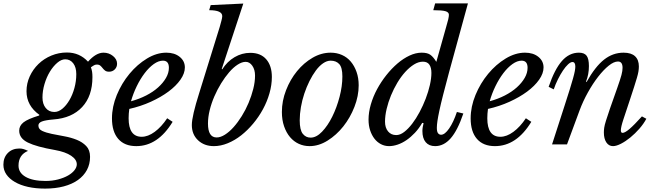

<svg xmlns="http://www.w3.org/2000/svg" viewBox="-95 -850 3859 1130"><path d="M435 73Q435 116 416.5 150.5Q398 185 363.5 209.5Q329 234 280 247Q231 260 170 260Q115 260 70 250Q25 240 -7.5 221Q-40 202 -57.5 176.5Q-75 151 -75 119Q-75 77 -49 50.5Q-23 24 19 24Q31 24 42 27Q53 30 70 38Q14 61 14 125Q14 167 56 191Q98 215 173 215Q213 215 247 206Q281 197 305.5 183Q330 169 343.5 151.5Q357 134 357 117Q357 89 323.5 66.5Q290 44 229 33Q120 14 69 -11Q18 -36 18 -81Q18 -110 43.5 -130Q69 -150 135 -170L137 -174Q61 -228 61 -313Q61 -359 80 -400.5Q99 -442 131.5 -473.5Q164 -505 207.5 -523Q251 -541 299 -541Q373 -541 423 -487Q470 -540 514 -540Q546 -540 570 -520.5Q594 -501 594 -475Q594 -455 580.5 -441.5Q567 -428 547 -428Q532 -428 523.5 -434.5Q515 -441 509 -449Q503 -457 495.5 -463.5Q488 -470 475 -470Q468 -470 462 -467.5Q456 -465 440 -454Q445 -440 447 -427.5Q449 -415 449 -396Q449 -285 388.5 -220Q328 -155 220 -147Q172 -143 151.5 -135Q131 -127 131 -111Q131 -90 153.5 -79.5Q176 -69 210 -62Q244 -55 283 -48Q322 -41 356 -27.5Q390 -14 412.5 9.5Q435 33 435 73ZM225 -191Q249 -191 272 -210Q295 -229 313.5 -260.5Q332 -292 343 -332Q354 -372 354 -414Q354 -454 336 -477.5Q318 -501 289 -501Q266 -501 242 -480.5Q218 -460 198.5 -428Q179 -396 167 -355.5Q155 -315 155 -276Q155 -238 174 -214.5Q193 -191 225 -191Z M921 -133Q834 10 707 10Q638 10 601 -32.5Q564 -75 564 -153Q564 -222 592.5 -291Q621 -360 667 -415.5Q713 -471 770 -505.5Q827 -540 884 -540Q932 -540 962.5 -515.5Q993 -491 993 -453Q993 -418 967 -381Q941 -344 896.5 -311Q852 -278 792.5 -251Q733 -224 666 -209Q664 -195 663 -181.5Q662 -168 662 -154Q662 -45 739 -45Q776 -45 815.5 -74Q855 -103 889 -154ZM864 -493Q838 -493 810 -473Q782 -453 756.5 -419.5Q731 -386 710 -343Q689 -300 676 -254Q724 -267 765 -288Q806 -309 835.5 -335.5Q865 -362 882 -391.5Q899 -421 899 -451Q899 -493 864 -493Z M1210 -444 1213 -442Q1242 -488 1285.5 -513.5Q1329 -539 1378 -539Q1439 -539 1472 -501Q1505 -463 1505 -397Q1505 -350 1491 -301Q1477 -252 1452.5 -207Q1428 -162 1395 -122.5Q1362 -83 1324.5 -53.5Q1287 -24 1245.5 -7Q1204 10 1164 10Q1107 10 1070.5 -24.5Q1034 -59 1034 -114Q1034 -140 1045 -187.5Q1056 -235 1077 -301L1198 -691Q1203 -709 1208 -727.5Q1213 -746 1213 -755Q1213 -790 1136 -790L1145 -820L1337 -829ZM1180 -41Q1203 -41 1229 -57.5Q1255 -74 1280 -102Q1305 -130 1328 -167Q1351 -204 1368 -244.5Q1385 -285 1395.5 -326.5Q1406 -368 1406 -405Q1406 -440 1390 -463Q1374 -486 1351 -486Q1329 -486 1303.5 -469.5Q1278 -453 1253.5 -424.5Q1229 -396 1206.5 -359.5Q1184 -323 1166.5 -282.5Q1149 -242 1139 -201Q1129 -160 1129 -123Q1129 -41 1180 -41Z M1727 10Q1693 10 1663.5 -3.5Q1634 -17 1612 -43Q1590 -69 1577 -106.5Q1564 -144 1564 -191Q1564 -256 1588.5 -319Q1613 -382 1653 -431Q1693 -480 1744.5 -510Q1796 -540 1851 -540Q1887 -540 1917.5 -526.5Q1948 -513 1969.5 -487.5Q1991 -462 2003.5 -426.5Q2016 -391 2016 -348Q2016 -285 1991 -221Q1966 -157 1925.5 -106Q1885 -55 1833 -22.5Q1781 10 1727 10ZM1733 -40Q1767 -40 1800.5 -75Q1834 -110 1860.5 -163.5Q1887 -217 1903.5 -280Q1920 -343 1920 -400Q1920 -453 1901.5 -473Q1883 -493 1851 -493Q1829 -493 1806.5 -477.5Q1784 -462 1764 -435Q1744 -408 1726.5 -373Q1709 -338 1696 -299Q1683 -260 1676 -219.5Q1669 -179 1669 -142Q1669 -85 1687 -62.5Q1705 -40 1733 -40Z M2531 -692Q2547 -744 2547 -763Q2547 -778 2527 -784Q2507 -790 2455 -790L2466 -830H2659L2548 -425Q2527 -347 2513 -292Q2499 -237 2491 -199.5Q2483 -162 2479.5 -138Q2476 -114 2476 -98Q2476 -75 2483 -66Q2490 -57 2501 -57Q2523 -57 2548.5 -94Q2574 -131 2594 -191L2632 -182Q2598 -82 2557.5 -36Q2517 10 2466 10Q2430 10 2410.5 -13Q2391 -36 2391 -79Q2391 -90 2393 -102Q2395 -114 2398 -125L2390 -127Q2371 -94 2347 -68.5Q2323 -43 2297.5 -25.5Q2272 -8 2245.5 1Q2219 10 2195 10Q2169 10 2147 -1.5Q2125 -13 2109 -33.5Q2093 -54 2083.5 -82.5Q2074 -111 2074 -146Q2074 -189 2087.5 -235.5Q2101 -282 2124.5 -325.5Q2148 -369 2179 -408Q2210 -447 2244.5 -476.5Q2279 -506 2315.5 -523Q2352 -540 2387 -540Q2421 -540 2438.5 -527Q2456 -514 2473 -486ZM2394 -487Q2368 -487 2341.5 -470.5Q2315 -454 2290 -426.5Q2265 -399 2243.5 -363Q2222 -327 2206 -288Q2190 -249 2180.5 -209Q2171 -169 2171 -134Q2171 -98 2189 -76.5Q2207 -55 2237 -55Q2260 -55 2284 -73.5Q2308 -92 2331 -122Q2354 -152 2374.5 -190.5Q2395 -229 2410.5 -269.5Q2426 -310 2435 -349.5Q2444 -389 2444 -421Q2444 -452 2432 -469.5Q2420 -487 2394 -487Z M3032 -133Q2945 10 2818 10Q2749 10 2712 -32.5Q2675 -75 2675 -153Q2675 -222 2703.5 -291Q2732 -360 2778 -415.5Q2824 -471 2881 -505.5Q2938 -540 2995 -540Q3043 -540 3073.5 -515.5Q3104 -491 3104 -453Q3104 -418 3078 -381Q3052 -344 3007.5 -311Q2963 -278 2903.5 -251Q2844 -224 2777 -209Q2775 -195 2774 -181.5Q2773 -168 2773 -154Q2773 -45 2850 -45Q2887 -45 2926.5 -74Q2966 -103 3000 -154ZM2975 -493Q2949 -493 2921 -473Q2893 -453 2867.5 -419.5Q2842 -386 2821 -343Q2800 -300 2787 -254Q2835 -267 2876 -288Q2917 -309 2946.5 -335.5Q2976 -362 2993 -391.5Q3010 -421 3010 -451Q3010 -493 2975 -493Z M3542 -488Q3518 -488 3487.5 -463.5Q3457 -439 3425.5 -398.5Q3394 -358 3365 -306Q3336 -254 3316 -200L3242 0H3154L3228 -229Q3246 -284 3258 -323Q3270 -362 3277.5 -388.5Q3285 -415 3288 -431.5Q3291 -448 3291 -458Q3291 -485 3274 -485Q3263 -485 3248 -471Q3233 -457 3218 -434.5Q3203 -412 3188.5 -383Q3174 -354 3164 -324L3134 -339Q3169 -442 3212 -491Q3255 -540 3312 -540Q3344 -540 3357.5 -522Q3371 -504 3371 -461Q3371 -412 3354 -370L3357 -367Q3408 -458 3460 -499Q3512 -540 3575 -540Q3620 -540 3642.5 -519Q3665 -498 3665 -459Q3665 -445 3662.5 -429.5Q3660 -414 3653.5 -392Q3647 -370 3637 -338.5Q3627 -307 3612 -262Q3589 -193 3574 -147.5Q3559 -102 3559 -83Q3559 -68 3569 -68Q3583 -68 3610 -91Q3637 -114 3683 -165L3709 -151Q3693 -121 3668 -92.5Q3643 -64 3615 -41Q3587 -18 3559.5 -4Q3532 10 3513 10Q3488 10 3473.5 -12Q3459 -34 3459 -70Q3459 -83 3461 -98Q3463 -113 3471.5 -140Q3480 -167 3495.5 -212.5Q3511 -258 3538 -333Q3547 -359 3553 -377Q3559 -395 3562.5 -408.5Q3566 -422 3567.5 -432Q3569 -442 3569 -451Q3569 -488 3542 -488Z"/></svg>

Font: SVN-Libre Baskerville
Style: Italic
Weight: 400
Italic angle: -14°
Designer: Pablo Impallari, Rodrigo Fuenzalida
Foundry: Pablo Impallari, Rodrigo Fuenzalida
Version: Version 1.000; ttfautohint (v1.8.4)